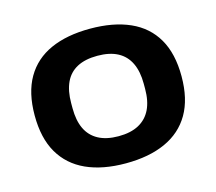

<svg xmlns="http://www.w3.org/2000/svg" viewBox="-84 -643 854 759"><g transform="rotate(-15 343.0 -263.5)"><path d="M343 12Q248 12 181 -18.5Q114 -49 78.5 -110Q43 -171 43 -264Q43 -357 78.5 -418Q114 -479 181 -509Q248 -539 343 -539Q438 -539 505.5 -509Q573 -479 608.5 -418Q644 -357 644 -264Q644 -171 608.5 -110Q573 -49 505.5 -18.5Q438 12 343 12ZM343 -99Q393 -99 426 -117Q459 -135 475.5 -169Q492 -203 492 -253V-274Q492 -324 475.5 -358.5Q459 -393 426 -410.5Q393 -428 343 -428Q293 -428 260 -410.5Q227 -393 211 -358.5Q195 -324 195 -274V-253Q195 -203 211 -169Q227 -135 260 -117Q293 -99 343 -99Z"/></g></svg>

Font: Archivo SemiExpanded
Style: Bold
Weight: 700
Width: 6
Designer: Hector Gatti
Foundry: Omnibus-Type
Version: Version 2.001